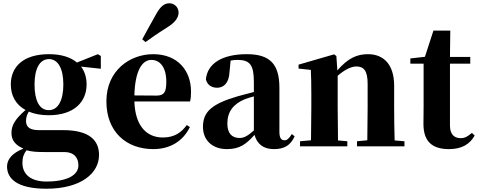

<svg xmlns="http://www.w3.org/2000/svg" viewBox="-20 -894 2920 1173"><path d="M278 -221C220 -221 191 -281 191 -378C191 -475 223 -533 279 -533C334 -533 367 -476 367 -378C367 -281 335 -221 278 -221ZM372 35C436 35 459 73 459 116C459 174 395 215 263 215C172 215 117 174 117 101C117 68 125 46 142 24C174 33 202 35 261 35ZM596 -552 578 -563 450 -512C412 -544 356 -563 279 -563C121 -563 46 -485 46 -378C46 -312 75 -255 136 -222C76 -169 50 -132 50 -82C50 -32 79 -6 123 14C56 40 23 79 23 123C23 196 82 259 264 259C474 259 585 165 585 53C585 -37 526 -99 365 -99H218C162 -99 139 -118 139 -155C139 -177 145 -194 156 -212C189 -198 230 -190 278 -190C434 -190 509 -273 509 -378C509 -420 498 -457 475 -487L596 -474Z M869 -637C902 -661 934 -684 1002 -727C1049 -756 1071 -786 1071 -817C1071 -852 1043 -874 1015 -874C982 -874 959 -853 933 -806C891 -730 869 -692 849 -654ZM801 -311C805 -466 850 -528 905 -528C958 -528 996 -482 996 -395C996 -333 984 -310 937 -310ZM1121 -130C1088 -84 1045 -54 975 -54C881 -54 806 -118 801 -274H1141C1146 -293 1147 -310 1147 -335C1147 -462 1066 -563 916 -563C773 -563 630 -463 630 -275C630 -88 752 17 917 17C1019 17 1099 -32 1140 -118Z M1531 -97C1494 -64 1471 -51 1444 -51C1397 -51 1369 -79 1369 -139C1369 -212 1406 -259 1476 -288C1488 -293 1508 -299 1531 -305ZM1317 -504 1333 -510ZM1763 -75C1744 -45 1733 -37 1718 -37C1699 -37 1687 -50 1687 -88V-357C1687 -502 1630 -563 1488 -563C1333 -563 1246 -503 1238 -409C1246 -376 1271 -358 1307 -358C1345 -358 1379 -385 1382 -453L1389 -524C1404 -527 1417 -528 1431 -528C1507 -528 1531 -497 1531 -393V-332C1496 -323 1461 -314 1433 -306C1272 -259 1220 -210 1220 -119C1220 -35 1280 17 1366 17C1446 17 1484 -14 1535 -70C1550 -16 1587 17 1653 17C1717 17 1755 -6 1780 -61Z M2391 -36C2389 -94 2388 -179 2388 -238V-370C2388 -501 2323 -563 2228 -563C2162 -563 2107 -540 2041 -464L2035 -552L2021 -562L1804 -499V-475L1879 -467C1881 -419 1882 -386 1882 -321V-238C1882 -182 1881 -96 1880 -37L1813 -31V0H2102V-31L2045 -36C2044 -95 2043 -182 2043 -238V-431C2086 -469 2127 -488 2157 -488C2204 -488 2226 -460 2226 -382V-238C2226 -180 2225 -95 2224 -37L2161 -31V0H2451V-31Z M2863 -82C2837 -60 2820 -50 2795 -50C2755 -50 2729 -73 2729 -127V-505H2853V-546H2729L2731 -707H2628L2576 -547L2487 -537V-505H2568V-249C2568 -207 2567 -178 2567 -140C2566 -29 2621 17 2723 17C2800 17 2850 -12 2880 -66Z"/></svg>

Font: Noto Serif TC Black
Style: Regular
Weight: 900
Version: Version 1.001;PS 1.001;hotconv 16.6.54;makeotf.lib2.5.65590